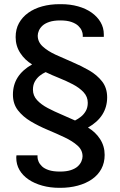

<svg xmlns="http://www.w3.org/2000/svg" viewBox="-20 -716 577 921"><path d="M265 185Q221 185 183 174.5Q145 164 117 145Q89 126 73.5 99.5Q58 73 58 40Q58 37 58.5 33.5Q59 30 59 29H160V38Q160 47 165 59Q170 71 181.5 82Q193 93 214 100Q235 107 268 107Q299 107 320 100Q341 93 353 82Q365 71 370.5 58Q376 45 376 34Q376 4 352 -17.5Q328 -39 290 -57Q252 -75 209 -93Q166 -111 128 -133.5Q90 -156 66 -187Q42 -218 42 -262Q42 -309 65 -345Q88 -381 134 -407Q99 -428 77 -462Q55 -496 55 -538Q55 -576 71 -605Q87 -634 115.5 -654.5Q144 -675 182.5 -685.5Q221 -696 266 -696H273Q317 -696 354.5 -685.5Q392 -675 419.5 -655.5Q447 -636 462.5 -609.5Q478 -583 478 -551Q478 -548 478 -544Q478 -540 478 -539H377V-548Q377 -557 372 -569Q367 -581 355.5 -592Q344 -603 323 -610.5Q302 -618 269 -618Q238 -618 217 -611Q196 -604 184 -593Q172 -582 166.5 -569Q161 -556 161 -545Q161 -515 185 -493Q209 -471 247 -453.5Q285 -436 327.5 -418Q370 -400 408 -378Q446 -356 470 -325Q494 -294 494 -249Q494 -203 471 -166.5Q448 -130 402 -104Q438 -83 460 -49Q482 -15 482 27Q482 65 466 94.5Q450 124 421 144Q392 164 353 174.5Q314 185 269 185ZM340 -138Q354 -145 368 -156Q382 -167 391.5 -183.5Q401 -200 401 -223Q401 -252 381 -273.5Q361 -295 329.5 -311.5Q298 -328 263 -342Q228 -356 199 -370Q185 -364 171 -353Q157 -342 147.5 -325.5Q138 -309 138 -286Q138 -257 158 -235.5Q178 -214 209.5 -197.5Q241 -181 275.5 -166.5Q310 -152 340 -138Z"/></svg>

Font: Chivo Medium Medium
Style: Regular
Weight: 500
Version: Version 2.002